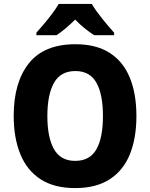

<svg xmlns="http://www.w3.org/2000/svg" viewBox="-20 -951 768 981"><path d="M677 -358Q677 -245 643.5 -162.5Q610 -80 540.5 -35Q471 10 364 10Q257 10 187.5 -35Q118 -80 84 -163Q50 -246 50 -359Q50 -530 127.5 -627.5Q205 -725 365 -725Q472 -725 541 -680.5Q610 -636 643.5 -553.5Q677 -471 677 -358ZM222 -358Q222 -248 256 -188.5Q290 -129 364 -129Q439 -129 472.5 -188Q506 -247 506 -358Q506 -469 472.5 -528.5Q439 -588 365 -588Q290 -588 256 -528Q222 -468 222 -358ZM449 -931Q469 -897 502 -856Q535 -815 563 -784V-771H461Q438 -786 413 -806Q388 -826 364 -851Q339 -826 315 -806Q291 -786 269 -771H166V-784Q183 -803 205 -829Q227 -855 247.5 -882.5Q268 -910 280 -931Z"/></svg>

Font: Noto Sans Malayalam SemiCondensed ExtraBold
Style: Regular
Weight: 800
Width: 4
Designer: Jelle Bosma - Monotype Design Team
Foundry: Monotype Imaging Inc.
Version: Version 2.104; ttfautohint (v1.8.4.7-5d5b)